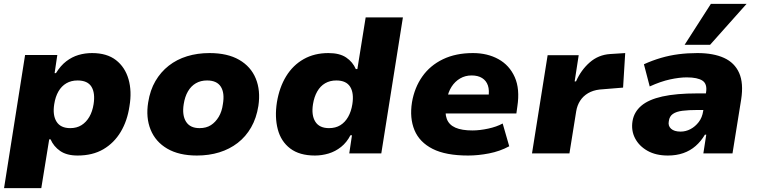

<svg xmlns="http://www.w3.org/2000/svg" viewBox="-20 -795 3926 995"><path d="M1 180 110 -510H277L263 -416H270Q294 -455 323.5 -477.5Q353 -500 386.5 -510Q420 -520 457 -520Q534 -520 581 -483.5Q628 -447 646 -384.5Q664 -322 651 -245Q640 -169 605.5 -111.5Q571 -54 515.5 -21.5Q460 11 382 11Q326 11 292 -12.5Q258 -36 242 -73H235L194 180ZM344 -131Q378 -131 402.5 -146.5Q427 -162 443 -189.5Q459 -217 465 -255Q474 -313 454 -345.5Q434 -378 382 -378Q349 -378 324 -363.5Q299 -349 283 -321.5Q267 -294 261 -255Q252 -198 273 -164.5Q294 -131 344 -131Z M1000 11Q908 11 847 -24.5Q786 -60 760.5 -123Q735 -186 748 -265Q758 -328 785.5 -375Q813 -422 854.5 -454.5Q896 -487 949.5 -503.5Q1003 -520 1066 -520Q1159 -520 1219.5 -485Q1280 -450 1305.5 -388Q1331 -326 1319 -246Q1309 -183 1281.5 -135Q1254 -87 1212 -54.5Q1170 -22 1116.5 -5.5Q1063 11 1000 11ZM1014 -131Q1049 -131 1073 -146.5Q1097 -162 1113.5 -189.5Q1130 -217 1135 -255Q1145 -313 1124.5 -345.5Q1104 -378 1053 -378Q1020 -378 995 -363.5Q970 -349 954 -321.5Q938 -294 932 -255Q923 -198 944 -164.5Q965 -131 1014 -131Z M1612 11Q1532 11 1484 -25.5Q1436 -62 1419.5 -125Q1403 -188 1415 -265Q1428 -343 1463 -400Q1498 -457 1553.5 -488.5Q1609 -520 1682 -520Q1740 -520 1774 -497Q1808 -474 1824 -437H1832L1875 -705H2068L1956 0H1790L1804 -94H1796Q1777 -57 1747.5 -33.5Q1718 -10 1683 0.5Q1648 11 1612 11ZM1685 -131Q1719 -131 1743.5 -146Q1768 -161 1784 -189Q1800 -217 1806 -255Q1815 -313 1794.5 -345.5Q1774 -378 1723 -378Q1690 -378 1665 -363.5Q1640 -349 1624 -321Q1608 -293 1602 -255Q1593 -198 1614 -164.5Q1635 -131 1685 -131Z M2406 11Q2290 11 2222 -23.5Q2154 -58 2128 -120.5Q2102 -183 2115 -265Q2128 -341 2168.5 -398.5Q2209 -456 2275.5 -488Q2342 -520 2431 -520Q2506 -520 2563 -488.5Q2620 -457 2647.5 -395.5Q2675 -334 2661 -243L2656 -207H2260L2275 -305H2522L2511 -289Q2517 -327 2508.5 -352Q2500 -377 2478.5 -390.5Q2457 -404 2424 -404Q2391 -404 2364.5 -388.5Q2338 -373 2320.5 -346Q2303 -319 2296 -281L2292 -257Q2284 -209 2295.5 -178.5Q2307 -148 2340 -133.5Q2373 -119 2428 -119Q2466 -119 2510 -128.5Q2554 -138 2585 -155L2619 -37Q2571 -11 2514.5 0Q2458 11 2406 11Z M2737 0 2818 -509H2979L2958 -373H2965Q2991 -432 3036 -471.5Q3081 -511 3142 -515L3220 -520L3209 -341L3087 -331Q3053 -327 3027.5 -312Q3002 -297 2986.5 -273Q2971 -249 2966 -218L2931 0Z M3441 11Q3379 11 3335.5 -13.5Q3292 -38 3271 -78.5Q3250 -119 3258 -168Q3266 -215 3303.5 -247Q3341 -279 3412.5 -295Q3484 -311 3594 -311H3662L3649 -225H3594Q3549 -225 3517 -221Q3485 -217 3467 -204.5Q3449 -192 3446 -167Q3441 -143 3457.5 -128Q3474 -113 3507 -113Q3534 -113 3558.5 -126Q3583 -139 3601 -162.5Q3619 -186 3624 -219L3639 -316Q3646 -360 3620.5 -377Q3595 -394 3539 -394Q3501 -394 3452.5 -383.5Q3404 -373 3347 -347L3317 -462Q3361 -482 3405.5 -495Q3450 -508 3496.5 -514Q3543 -520 3594 -520Q3677 -520 3732 -495Q3787 -470 3810.5 -417Q3834 -364 3821 -280L3776 0H3625L3640 -97H3633Q3613 -63 3585 -38.5Q3557 -14 3521 -1.5Q3485 11 3441 11ZM3528 -563 3664 -775H3849L3660 -563Z"/></svg>

Font: Nunito Sans 6pt Black
Style: Italic
Weight: 900
Italic angle: -9°
Version: Version 3.101;gftools[0.9.27]